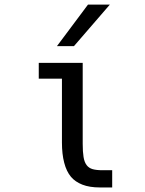

<svg xmlns="http://www.w3.org/2000/svg" viewBox="-20 -825 642 849"><path d="M369.1 -804.7H465.8L307.1 -621.1H231.9ZM421.9 3.9Q376 3.9 344.2 -8.5Q312.5 -21 293.9 -43Q273.9 -66.9 263.9 -105.5Q253.9 -144 253.9 -194.3V-477.1H151.4V-546.9H345.7V-189Q345.7 -153.8 349.4 -131.1Q353 -108.4 362.8 -95.2Q372.6 -82 389.4 -77.1Q406.2 -72.3 432.6 -72.3H476.1V3.9Z"/></svg>

Font: Hack
Style: Regular
Weight: 400
Monospace: yes
Designer: Christopher Simpkins
Foundry: Christopher Simpkins
Version: Version 2.019; ttfautohint (v1.4.1) -l 4 -r 80 -G 350 -x 0 -